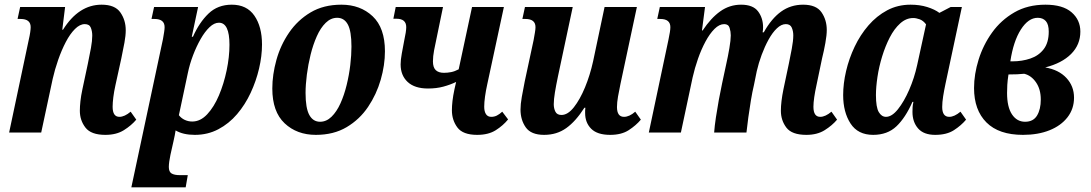

<svg xmlns="http://www.w3.org/2000/svg" viewBox="-20 -566 4661 820"><path d="M430 10Q369 10 345 -21Q321 -52 321 -93Q321 -111 323.5 -134Q326 -157 332 -185L355 -293Q363 -331 368.5 -361.5Q374 -392 374 -414Q374 -432 368 -447.5Q362 -463 342 -463Q321 -463 300 -442Q279 -421 261 -386.5Q243 -352 228.5 -310.5Q214 -269 205 -229L156 0H19L103 -397Q107 -414 109 -428Q111 -442 111 -450Q111 -485 68 -485H55L66 -536H258L246 -439H249Q316 -546 414 -546Q471 -546 494 -513Q517 -480 517 -437Q517 -414 511.5 -384Q506 -354 498 -316L473 -202Q467 -175 464 -151Q461 -127 461 -110Q461 -67 490 -67Q512 -67 538 -89L562 -55Q541 -30 509 -10Q477 10 430 10Z M541 234 676 -399Q679 -416 681 -429Q683 -442 683 -450Q683 -485 640 -485H627L638 -536H826L799 -409H804Q831 -470 870.5 -508Q910 -546 970 -546Q1034 -546 1066.5 -499Q1099 -452 1099 -376Q1099 -327 1086.5 -273.5Q1074 -220 1050.5 -169.5Q1027 -119 992.5 -78.5Q958 -38 912.5 -14Q867 10 812 10Q762 10 730 -9Q727 11 721 37L708 95Q705 109 703 123Q701 137 701 147Q701 168 713 175Q725 182 748 182H782L773 234ZM801 -47Q836 -47 865 -78Q894 -109 915 -158.5Q936 -208 948 -265.5Q960 -323 960 -375Q960 -469 915 -469Q895 -469 875 -450Q855 -431 837 -399.5Q819 -368 804.5 -330Q790 -292 782 -253L744 -74Q754 -61 769 -54Q784 -47 801 -47Z M1329 10Q1248 10 1195.5 -39.5Q1143 -89 1143 -188Q1143 -247 1160.5 -310Q1178 -373 1214.5 -426.5Q1251 -480 1306.5 -513Q1362 -546 1438 -546Q1519 -546 1571.5 -496.5Q1624 -447 1624 -347Q1624 -288 1606 -225.5Q1588 -163 1552 -109.5Q1516 -56 1460.5 -23Q1405 10 1329 10ZM1347 -46Q1374 -46 1396 -67.5Q1418 -89 1434 -124.5Q1450 -160 1460.5 -203Q1471 -246 1476 -288.5Q1481 -331 1481 -367Q1481 -433 1465.5 -461.5Q1450 -490 1420 -490Q1393 -490 1371 -468.5Q1349 -447 1333 -411Q1317 -375 1306.5 -332.5Q1296 -290 1290.5 -247Q1285 -204 1285 -169Q1285 -104 1301 -75Q1317 -46 1347 -46Z M1808 -188Q1751 -188 1721 -216Q1691 -244 1691 -291Q1691 -310 1696 -337.5Q1701 -365 1706 -391Q1715 -432 1715 -450Q1715 -486 1673 -486H1660L1670 -536H1872L1845 -405Q1839 -378 1834 -351.5Q1829 -325 1829 -304Q1829 -278 1841 -266.5Q1853 -255 1876 -255Q1891 -255 1906.5 -258Q1922 -261 1939 -270L1996 -536H2132L2061 -206Q2055 -179 2051.5 -154Q2048 -129 2048 -110Q2048 -90 2055.5 -78.5Q2063 -67 2078 -67Q2091 -67 2102 -72.5Q2113 -78 2125 -89L2150 -56Q2129 -30 2097.5 -10Q2066 10 2018 10Q1957 10 1933.5 -21.5Q1910 -53 1910 -95Q1910 -113 1912.5 -135Q1915 -157 1921 -185L1928 -216Q1903 -204 1873.5 -196Q1844 -188 1808 -188Z M2304 10Q2248 10 2225.5 -22Q2203 -54 2203 -98Q2203 -121 2208.5 -152Q2214 -183 2221 -218L2259 -395Q2262 -412 2264.5 -426.5Q2267 -441 2267 -450Q2267 -485 2224 -485H2211L2222 -536H2426L2363 -240Q2355 -202 2350 -171.5Q2345 -141 2345 -121Q2345 -103 2352 -89Q2359 -75 2378 -75Q2405 -75 2431 -108Q2457 -141 2478.5 -193Q2500 -245 2513 -304L2562 -536H2700L2630 -208Q2624 -180 2619.5 -154Q2615 -128 2615 -109Q2615 -67 2645 -67Q2668 -67 2693 -89L2717 -55Q2696 -30 2665 -10Q2634 10 2586 10Q2531 10 2505 -16Q2479 -42 2479 -83Q2479 -88 2479 -94Q2479 -100 2480 -106H2476Q2439 -48 2398.5 -19Q2358 10 2304 10Z M3424 10Q3362 10 3338.5 -21Q3315 -52 3315 -93Q3315 -131 3326 -185L3349 -294Q3355 -323 3361.5 -357.5Q3368 -392 3368 -415Q3368 -433 3361.5 -448Q3355 -463 3336 -463Q3317 -463 3298 -445Q3279 -427 3262.5 -397Q3246 -367 3233 -332Q3220 -297 3212 -262L3200 -203Q3193 -174 3187 -137.5Q3181 -101 3176 -65Q3171 -29 3168 0H3030Q3032 -28 3037.5 -64.5Q3043 -101 3050 -139.5Q3057 -178 3064 -210L3082 -294Q3089 -325 3095 -360Q3101 -395 3101 -415Q3101 -431 3096 -447Q3091 -463 3073 -463Q3052 -463 3031.5 -442.5Q3011 -422 2993 -388.5Q2975 -355 2961 -315Q2947 -275 2938 -235L2888 0H2751L2835 -397Q2843 -434 2843 -450Q2843 -485 2800 -485H2787L2798 -536H2991L2978 -436H2981Q3016 -489 3056 -517.5Q3096 -546 3145 -546Q3196 -546 3217.5 -517.5Q3239 -489 3239 -449Q3239 -444 3238.5 -438.5Q3238 -433 3237 -428H3242Q3275 -487 3316 -516.5Q3357 -546 3410 -546Q3466 -546 3488.5 -513.5Q3511 -481 3511 -438Q3511 -416 3505 -382.5Q3499 -349 3491 -317L3467 -202Q3461 -175 3457.5 -151Q3454 -127 3454 -110Q3454 -67 3483 -67Q3505 -67 3531 -89L3555 -55Q3534 -30 3502 -10Q3470 10 3424 10Z M3709 10Q3644 10 3612.5 -38.5Q3581 -87 3581 -160Q3581 -209 3593.5 -262.5Q3606 -316 3630 -366.5Q3654 -417 3689 -457.5Q3724 -498 3769 -522Q3814 -546 3869 -546Q3908 -546 3940 -536Q3972 -526 3992 -511L4040 -536H4088L4018 -208Q4012 -180 4008 -154.5Q4004 -129 4004 -109Q4004 -67 4034 -67Q4056 -67 4082 -89L4106 -55Q4085 -30 4054 -10Q4023 10 3974 10Q3925 10 3901 -17.5Q3877 -45 3877 -88Q3877 -98 3877.5 -107.5Q3878 -117 3881 -131H3877Q3847 -63 3808.5 -26.5Q3770 10 3709 10ZM3764 -67Q3789 -67 3815 -99.5Q3841 -132 3863 -182.5Q3885 -233 3897 -288L3935 -462Q3923 -478 3908 -483.5Q3893 -489 3880 -489Q3850 -489 3824.5 -466Q3799 -443 3780 -406Q3761 -369 3747.5 -325Q3734 -281 3727.5 -237.5Q3721 -194 3721 -160Q3721 -108 3733 -87.5Q3745 -67 3764 -67Z M4349 10Q4246 10 4193 -43Q4140 -96 4140 -190Q4140 -249 4159.5 -311.5Q4179 -374 4217 -427Q4255 -480 4312 -513Q4369 -546 4445 -546Q4519 -546 4556.5 -513.5Q4594 -481 4594 -431Q4594 -375 4554.5 -335.5Q4515 -296 4444 -278Q4502 -268 4534.5 -233Q4567 -198 4567 -149Q4567 -101 4539 -65Q4511 -29 4462 -9.5Q4413 10 4349 10ZM4412 -490Q4372 -490 4340 -440Q4308 -390 4295 -304H4304Q4345 -304 4380.5 -316Q4416 -328 4437.5 -356Q4459 -384 4459 -431Q4459 -462 4446.5 -476Q4434 -490 4412 -490ZM4358 -46Q4393 -46 4409 -72.5Q4425 -99 4425 -141Q4425 -185 4404.5 -214.5Q4384 -244 4354 -251Q4329 -248 4287 -248Q4283 -222 4282 -203.5Q4281 -185 4281 -169Q4281 -109 4302 -77.5Q4323 -46 4358 -46Z"/></svg>

Font: Noto Serif Condensed
Style: Bold Italic
Weight: 700
Width: 3
Italic angle: -12°
Designer: Monotype Design Team
Foundry: Monotype Imaging Inc.
Version: Version 2.014